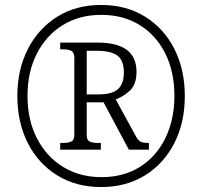

<svg xmlns="http://www.w3.org/2000/svg" viewBox="-20 -745 816 775"><path d="M388 10Q287 10 210.5 -37.5Q134 -85 92 -168Q50 -251 50 -358Q50 -464 92.5 -547Q135 -630 211 -677.5Q287 -725 388 -725Q490 -725 566 -677.5Q642 -630 684 -547Q726 -464 726 -357Q726 -250 683.5 -167Q641 -84 565 -37Q489 10 388 10ZM390 -30Q479 -30 545 -71.5Q611 -113 647.5 -187.5Q684 -262 684 -358Q684 -455 647.5 -528.5Q611 -602 544.5 -643.5Q478 -685 389 -685Q300 -685 233 -643.5Q166 -602 128.5 -528Q91 -454 91 -358Q91 -260 129.5 -186Q168 -112 235 -71Q302 -30 390 -30ZM223 -141V-168H235Q254 -168 267 -173.5Q280 -179 280 -200V-511Q280 -534 267 -540Q254 -546 235 -546H223V-573H375Q531 -573 531 -455Q531 -405 505 -380Q479 -355 447 -344L529 -194Q538 -178 547.5 -173Q557 -168 581 -168V-141H500L398 -332H330V-200Q330 -179 342.5 -173.5Q355 -168 374 -168H387V-141ZM378 -364Q434 -364 457 -386Q480 -408 480 -452Q480 -501 454 -520.5Q428 -540 370 -540H330V-364Z"/></svg>

Font: Noto Serif Tamil SemiCondensed Light
Style: Italic
Weight: 300
Width: 4
Italic angle: -12°
Designer: Indian Type Foundry, Tom Grace, and the Monotype Design Team
Foundry: Monotype Imaging Inc.
Version: Version 2.003; ttfautohint (v1.8.4.7-5d5b)